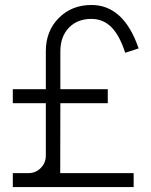

<svg xmlns="http://www.w3.org/2000/svg" viewBox="-20 -755 611 775"><path d="M31.7 0V-56.2H95.2Q124 -56.2 144.5 -76.9Q165 -97.7 165 -126.5V-338.4H31.7V-395H165V-548.3Q165 -629.9 217.3 -682.4Q269.5 -734.9 349.1 -734.9Q479.5 -734.9 539.6 -559.6L485.4 -542Q462.9 -611.8 429.7 -645.3Q396.5 -678.7 348.6 -678.7Q292 -678.7 257.8 -642.8Q223.6 -606.9 223.6 -547.4V-395H415V-338.4H223.6L223.1 -56.2H519.5V0Z"/></svg>

Font: Manrope Light
Style: Regular
Weight: 300
Designer: Mikhail Sharanda
Foundry: Mikhail Sharanda
Version: Version 4.505;FEAKit 1.0